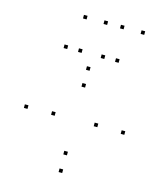

<svg xmlns="http://www.w3.org/2000/svg" viewBox="-124 -918 868 1030"><g transform="rotate(15 310.0 -403.0)"><path d="M588.8 -262.1V-282.1H568.8V-262.1ZM320 -545.8V-565.8H300V-545.8ZM51.2 -262.1V-282.1H31.2V-262.1ZM320 22V2H300V22ZM201.6 -264.2V-284.2H181.6V-264.2ZM320 -452.3V-472.3H300V-452.3ZM438.4 -264.2V-284.2H418.4V-264.2ZM320 -76V-96H300V-76ZM459.4 -627.4V-647.4H439.4V-627.4ZM553.2 -807.7V-827.7H533.2V-807.7ZM438.7 -807.7V-827.7H418.7V-807.7ZM379.8 -627.4V-647.4H359.8V-627.4ZM253.9 -627.4V-647.4H233.9V-627.4ZM347.2 -807.7V-827.7H327.2V-807.7ZM233.2 -807.7V-827.7H213.2V-807.7ZM173.8 -627.4V-647.4H153.8V-627.4Z"/></g></svg>

Font: Monaspace Xenon Dots Var
Style: Regular
Weight: 400
Designer: Riley Cran and the Lettermatic Team
Version: Version 1.100 (Monaspace Xenon Dots)